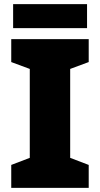

<svg xmlns="http://www.w3.org/2000/svg" viewBox="-20 -902 480 922"><path d="M406 0H34V-110L123 -144V-571L34 -604V-714H406V-604L317 -571V-144L406 -110ZM398 -882V-767H43V-882Z"/></svg>

Font: Noto Sans Lao Black
Style: Regular
Weight: 900
Designer: Monotype Design Team
Foundry: Monotype Imaging Inc.
Version: Version 2.003; ttfautohint (v1.8.4.7-5d5b)